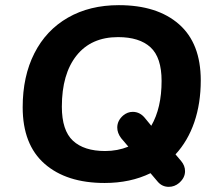

<svg xmlns="http://www.w3.org/2000/svg" viewBox="-20 -700 832 745"><path d="M68 -284Q68 -404 113.5 -493.5Q159 -583 243.5 -631.5Q328 -680 441 -680Q590 -680 674.5 -606Q759 -532 759 -388Q759 -299 734 -226Q709 -153 661 -101L683 -75Q698 -57 698 -36Q698 -11 677 8L675 10Q657 25 635 25Q609 25 592 5L564 -28Q486 10 386 10Q238 10 153 -64.5Q68 -139 68 -284ZM478 -131 450 -164Q435 -184 435 -205Q435 -232 458 -252Q475 -266 495 -266Q524 -266 544 -240L567 -212Q607 -281 607 -386Q607 -477 564 -516.5Q521 -556 438 -556Q334 -556 277 -484.5Q220 -413 220 -286Q220 -194 263 -154Q306 -114 388 -114Q436 -114 478 -131Z"/></svg>

Font: SN Pro Bold
Style: Bold Italic
Weight: 700
Italic angle: -9°
Designer: Tobias Whetton
Foundry: Supernotes
Version: Version 1.003